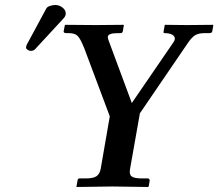

<svg xmlns="http://www.w3.org/2000/svg" viewBox="-20 -745 871 766"><path d="M381.8 -71.8 418 -280.8 315.9 -553.2Q299.8 -593.3 288.3 -603Q276.9 -612.8 254.9 -612.8H244.1Q239.3 -612.8 236.3 -614.7Q233.4 -616.7 233.9 -620.1L238.8 -645L241.2 -646Q349.6 -645 362.8 -645L472.2 -646L474.1 -645L470.2 -621.1Q468.3 -612.8 461.9 -612.8Q441.9 -612.8 431.9 -611.8Q421.9 -610.8 415.8 -606.9Q409.7 -603 410.2 -595.9Q410.6 -588.9 416 -576.2L505.9 -334L671.9 -576.2Q682.6 -591.3 672.9 -602.1Q663.1 -612.8 637.2 -612.8Q630.4 -612.8 632.8 -620.1L637.2 -645L639.2 -646Q714.8 -645 726.1 -645L829.1 -646L831.1 -645L827.1 -621.1Q825.7 -612.8 815.9 -612.8H795.9Q773.4 -612.8 759.8 -605.2Q746.1 -597.7 730 -574.2L538.1 -293L499 -71.8Q494.6 -49.3 505.1 -41.3Q515.6 -33.2 544.9 -33.2H569.8Q573.2 -33.2 575.4 -30.5Q577.6 -27.8 577.1 -23.9L573.2 -1L569.8 1Q466.3 -1 429.2 -1L285.2 1V-1L289.1 -23.9Q290.5 -33.2 296.9 -33.2H323.2Q352.1 -33.2 365 -42Q377.9 -50.8 381.8 -71.8ZM201.2 -725.1Q215.8 -725.1 229 -715.1Q242.2 -705.1 242.2 -691.9V-688Q240.2 -678.2 232.9 -670.9L120.1 -548.8Q114.3 -542 102.1 -542Q96.7 -542 90.3 -546.1Q84 -550.3 84 -555.2Q84 -561 86.9 -566.9L164.1 -710Q168 -717.8 179.2 -721.4Q190.4 -725.1 201.2 -725.1Z"/></svg>

Font: Linux Libertine G
Style: Bold Italic
Weight: 700
Italic angle: -11.5°
Designer: Philipp H. Poll
Foundry: Philipp H. Poll
Version: Version 4.1.0